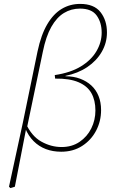

<svg xmlns="http://www.w3.org/2000/svg" viewBox="-20 -765 583 982"><path d="M33 197 26 190 97 -138 172 -502Q190 -587 221.5 -640.5Q253 -694 295.5 -719.5Q338 -745 390 -745Q461 -745 494 -703Q527 -661 527 -599Q527 -546 500.5 -500Q474 -454 426.5 -422Q379 -390 315 -377V-375Q356 -375 389.5 -362.5Q423 -350 447 -328Q471 -306 484 -274Q497 -242 497 -202Q497 -145 471.5 -96.5Q446 -48 400 -18.5Q354 11 293 11Q250 11 214.5 -2.5Q179 -16 152 -43Q125 -70 109 -109L111 -136Q141 -69 191 -41Q241 -13 295 -13Q348 -13 387 -39.5Q426 -66 447 -108.5Q468 -151 468 -200Q468 -252 447.5 -288.5Q427 -325 381.5 -344.5Q336 -364 262 -363L260 -381Q341 -393 394 -425.5Q447 -458 473.5 -503.5Q500 -549 500 -598Q500 -650 474.5 -685.5Q449 -721 389 -721Q344 -721 307 -698.5Q270 -676 242.5 -627.5Q215 -579 199 -500L117 -107L113 -103L56 190Z"/></svg>

Font: Source Serif 4 ExtraLight
Style: Italic
Weight: 250
Italic angle: -12°
Designer: Frank Grießhammer
Foundry: Adobe Systems Incorporated
Version: Version 4.004;hotconv 1.0.116;makeotfexe 2.5.65601